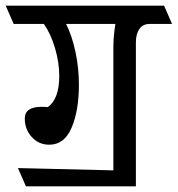

<svg xmlns="http://www.w3.org/2000/svg" viewBox="-50 -590 624 674"><path d="M476 -506Q451 -506 439 -488Q427 -470 427 -441V64H41L13 0L348 8V-426Q348 -461 355 -506H182Q203 -464 215 -407.5Q227 -351 227 -293Q227 -202 201.5 -142Q176 -82 123 -82Q86 -82 61.5 -109Q37 -136 37 -174Q37 -215 96 -215Q110 -215 118 -214Q158 -243 158 -323Q158 -371 143 -421.5Q128 -472 104 -506H-2L-30 -570H526L554 -506Z"/></svg>

Font: Sumana
Style: Regular
Weight: 400
Designer: Cyreal, Alexei Vanyashin (Devanagari), Olga Karpushina (Latin)
Foundry: Cyreal
Version: Version 1.015;PS 001.015;hotconv 1.0.70;makeotf.lib2.5.58329